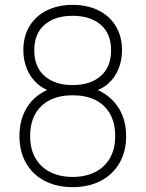

<svg xmlns="http://www.w3.org/2000/svg" viewBox="-20 -755 599 790"><path d="M279 15Q214 15 164.5 -10.5Q115 -36 87.5 -83.5Q60 -131 60 -195Q60 -269 96.5 -321.5Q133 -374 207 -398V-375Q165 -383.5 135.5 -409Q106 -434.5 91 -470.8Q76 -507 76 -548Q76 -606 102 -648.2Q128 -690.5 174 -712.8Q220 -735 279 -735Q338 -735 384 -712.8Q430 -690.5 456 -648.2Q482 -606 482 -548Q482 -507 467.5 -471Q453 -435 424 -409.8Q395 -384.5 353 -376L349 -398Q423.5 -373.5 461.2 -321Q499 -268.5 499 -195Q499 -131 471.2 -83.5Q443.5 -36 393.8 -10.5Q344 15 279 15ZM279 -27Q331.5 -27 371 -46.8Q410.5 -66.5 432.2 -104.2Q454 -142 454 -195Q454 -249 432.5 -286.8Q411 -324.5 371.8 -343.8Q332.5 -363 279 -363Q225.5 -363 186.2 -343.8Q147 -324.5 125.5 -286.8Q104 -249 104 -195Q104 -142 125.8 -104.2Q147.5 -66.5 187 -46.8Q226.5 -27 279 -27ZM279 -405Q351.5 -405 394.2 -442Q437 -479 437 -548Q437 -617 394.2 -653.5Q351.5 -690 279 -690Q206.5 -690 163.8 -653.5Q121 -617 121 -548Q121 -479 163.8 -442Q206.5 -405 279 -405Z"/></svg>

Font: Manrope
Style: Regular
Weight: 400
Designer: Mikhail Sharanda
Foundry: Mikhail Sharanda
Version: Version 4.503